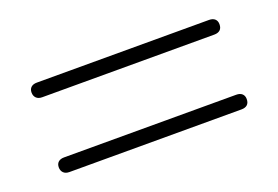

<svg xmlns="http://www.w3.org/2000/svg" viewBox="-48 -580 696 480"><g transform="rotate(-20 300.0 -340.0)"><path d="M50 -440Q50 -449 55.5 -454Q61 -459 71 -459H529Q539 -459 544.5 -454Q550 -449 550 -440Q550 -430 544.5 -425Q539 -420 529 -420H71Q61 -420 55.5 -425.5Q50 -431 50 -440ZM50 -241Q50 -250 55.5 -255Q61 -260 71 -260H529Q539 -260 544.5 -255Q550 -250 550 -241Q550 -231 544.5 -226Q539 -221 529 -221H71Q61 -221 55.5 -226.5Q50 -232 50 -241Z"/></g></svg>

Font: SN Pro Thin
Style: Regular
Weight: 200
Designer: Tobias Whetton
Foundry: Supernotes
Version: Version 1.003;Glyphs 3.3 (3324)